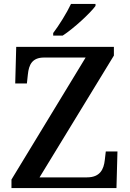

<svg xmlns="http://www.w3.org/2000/svg" viewBox="-20 -951 657 971"><path d="M249 -784V-771H297C353 -807 438 -886 463 -921V-931H339C318 -886 278 -822 249 -784ZM38 0H569L574 -185H515L510 -142C505 -96 487 -54 420 -54H180L556 -670V-714H62L57 -529H116L121 -575C126 -623 142 -660 203 -660H413L38 -43Z"/></svg>

Font: Noto Serif Oriya Medium
Style: Regular
Weight: 500
Designer: David Williams
Foundry: Google LLC, David Williams
Version: Version 1.051